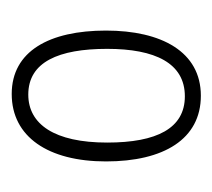

<svg xmlns="http://www.w3.org/2000/svg" viewBox="-38 -726 371 336"><g transform="rotate(-90 148.0 -558.5)"><path d="M262 -559C262 -658 226 -724 151 -724C76 -724 33 -660 33 -559C33 -458 72 -393 148 -393C225 -393 262 -462 262 -559ZM66 -557C66 -649 98 -695 150 -695C207 -695 230 -642 230 -557C230 -473 205 -421 147 -421C91 -421 66 -470 66 -557Z"/></g></svg>

Font: Noto Sans Devanagari UI ExtraCondensed ExtraLight
Style: Regular
Weight: 200
Width: 2
Designer: Jelle Bosma - Monotype Design Team
Foundry: Monotype Imaging Inc.
Version: Version 2.004